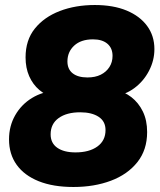

<svg xmlns="http://www.w3.org/2000/svg" viewBox="-20 -735 640 766"><path d="M273 11Q192 11 134.5 -12Q77 -35 46.5 -77.5Q16 -120 16 -179Q16 -232 40.5 -275Q65 -318 107.5 -344Q150 -370 203 -373L199 -344Q163 -354 137 -376Q111 -398 96.5 -431Q82 -464 82 -506Q82 -575 119 -621Q156 -667 218.5 -691Q281 -715 358 -715Q432 -715 485 -693Q538 -671 567 -631.5Q596 -592 596 -539Q596 -494 574.5 -452.5Q553 -411 516 -383.5Q479 -356 431 -350L436 -378Q475 -370 504 -347.5Q533 -325 550 -290Q567 -255 567 -208Q567 -137 528 -88Q489 -39 422.5 -14Q356 11 273 11ZM281 -127Q336 -127 368.5 -150.5Q401 -174 401 -216Q401 -251 373.5 -269Q346 -287 300 -287Q246 -287 214 -264Q182 -241 182 -199Q182 -164 208.5 -145.5Q235 -127 281 -127ZM329 -426Q360 -426 382 -437Q404 -448 416.5 -467.5Q429 -487 429 -512Q429 -543 408.5 -560.5Q388 -578 351 -578Q303 -578 276 -553Q249 -528 249 -490Q249 -459 270 -442.5Q291 -426 329 -426Z"/></svg>

Font: Nunito Sans 12pt Black
Style: Italic
Weight: 900
Italic angle: -9°
Designer: Vernon Adams
Foundry: Vernon Adams
Version: Version 3.101;gftools[0.9.27]